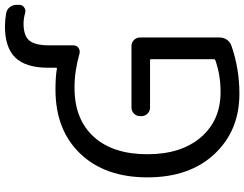

<svg xmlns="http://www.w3.org/2000/svg" viewBox="-127 -885 1001 787"><g transform="rotate(-90 373.5 -491.5)"><path d="M578.1 -453.1Q592.8 -453.1 603 -442.9Q613.3 -432.6 613.3 -418V-91.8Q613.3 -75.2 604.5 -62.5Q595.7 -49.8 581.1 -43.9Q486.3 -10.7 382.8 -10.7Q231.4 -10.7 135.7 -112.8Q40 -214.8 40 -387.7Q40 -561.5 137.2 -663.1Q234.4 -764.6 399.4 -764.6Q453.1 -764.6 485.4 -758.8Q489.3 -757.8 489.3 -761.7V-793.9Q489.3 -885.7 530.3 -928.7Q571.3 -971.7 659.2 -971.7Q684.6 -971.7 712.9 -966.8Q728.5 -963.9 737.8 -951.7Q747.1 -939.5 747.1 -923.8V-912.1Q747.1 -900.4 736.8 -893.1Q726.6 -885.7 714.8 -888.7Q690.4 -895.5 670.9 -895.5Q620.1 -895.5 600.6 -871.6Q581.1 -847.7 581.1 -790V-691.4Q581.1 -677.7 570.8 -670.4Q560.5 -663.1 547.9 -666Q475.6 -686.5 411.1 -686.5Q409.2 -686.5 406.2 -686.5Q278.3 -686.5 206.5 -607.9Q134.8 -529.3 134.8 -387.7Q134.8 -250 204.1 -168.9Q273.4 -87.9 389.6 -87.9Q460 -87.9 520.5 -109.4Q524.4 -111.3 524.4 -115.2V-373Q524.4 -377 519.5 -377H326.2Q311.5 -377 301.3 -387.2Q291 -397.5 291 -412.1V-418Q291 -432.6 301.3 -442.9Q311.5 -453.1 326.2 -453.1Z"/></g></svg>

Font: Gen Jyuu GothicL Regular
Style: Regular
Weight: 400
Designer: [Source Han Sans]
Ryoko NISHIZUKA  (kana & ideographs); Paul D. Hunt (Latin, Greek & Cyrillic); Wenlong ZHANG  (bopomofo
Version: Version 1.002.20150607